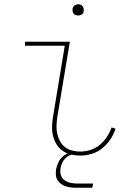

<svg xmlns="http://www.w3.org/2000/svg" viewBox="-20 -727 640 907"><path d="M359 8Q336 8 314 2.5Q292 -3 274.5 -15.5Q257 -28 246 -47Q235 -66 230 -87.5Q225 -109 226 -132.5Q227 -156 231 -179L286 -511H98V-530H310L251 -176Q248 -156 247 -135.5Q246 -115 250 -96.5Q254 -78 263 -61Q272 -44 286.5 -32.5Q301 -21 320 -16Q339 -11 359 -11Q383 -11 407 -18.5Q431 -26 451 -42.5Q471 -59 485 -80.5Q499 -102 507 -125L526 -119Q517 -92 501 -68Q485 -44 462.5 -26Q440 -8 413 0Q386 8 359 8ZM349 -654Q343 -654 337 -656Q331 -658 327.5 -663Q324 -668 323 -674Q322 -680 323 -686Q324 -691 326.5 -695Q329 -699 332.5 -701.5Q336 -704 340.5 -705.5Q345 -707 349 -707Q356 -707 361.5 -704.5Q367 -702 370.5 -697Q374 -692 375 -686Q376 -680 375 -674Q375 -669 372.5 -665Q370 -661 366 -658.5Q362 -656 358 -655Q354 -654 349 -654ZM341 160Q328 160 315 158.5Q302 157 290 153Q278 149 268 141.5Q258 134 251.5 123.5Q245 113 244 100Q243 87 245 73Q248 56 256 39.5Q264 23 278 11Q292 -1 309.5 -6Q327 -11 345 -11L343 0Q329 0 315.5 4.5Q302 9 291 19Q280 29 274 42Q268 55 266 68Q263 85 267.5 100Q272 115 284.5 124Q297 133 312.5 136.5Q328 140 345 140H420L416 160Z"/></svg>

Font: Iosevka Curly Thin Extended
Style: Italic
Weight: 100
Width: 7
Italic angle: -9°
Monospace: yes
Designer: Belleve Invis
Foundry: Belleve Invis
Version: Version 11.1.0; ttfautohint (v1.8.3)